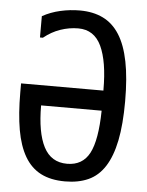

<svg xmlns="http://www.w3.org/2000/svg" viewBox="-51 -749 603 790"><g transform="rotate(5 250.0 -354.0)"><path d="M32 -350V-387H372V-390Q372 -507 342.5 -570Q313 -633 247 -633Q210 -633 173.5 -620.5Q137 -608 105 -582H93V-670Q127 -689 167 -698Q207 -707 247 -707Q302 -707 343 -687Q384 -667 411 -624.5Q438 -582 451.5 -514.5Q465 -447 465 -351Q465 -255 451.5 -188.5Q438 -122 411 -80Q384 -38 343 -19.5Q302 -1 247 -1Q188 -1 147 -22Q106 -43 80.5 -86.5Q55 -130 43.5 -195.5Q32 -261 32 -350ZM122 -304Q122 -192 152.5 -133Q183 -74 249 -74Q313 -74 341.5 -128Q370 -182 372 -304Z"/></g></svg>

Font: D2Coding ligature
Style: Regular
Weight: 400
Monospace: yes
Designer: Yong-Rak Park; Jeong-Hwan Yoon; Sang-Min Lee;
Foundry: NHN Corporation
Version: Version 1.3.2; Build 20180524